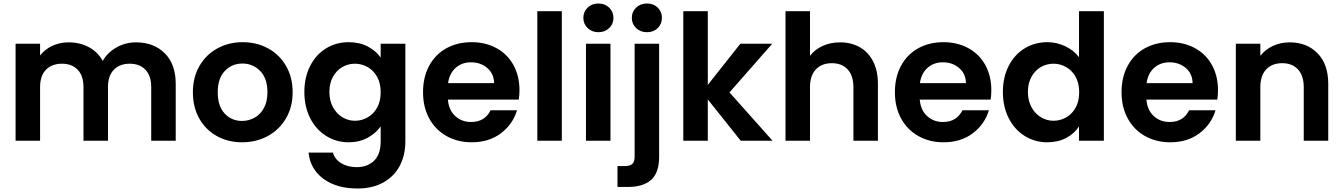

<svg xmlns="http://www.w3.org/2000/svg" viewBox="-20 -804 7673 1097"><path d="M757 -562Q859 -562 921.5 -499.5Q984 -437 984 -325V0H844V-306Q844 -371 811 -405.5Q778 -440 721 -440Q664 -440 630.5 -405.5Q597 -371 597 -306V0H457V-306Q457 -371 424 -405.5Q391 -440 334 -440Q276 -440 242.5 -405.5Q209 -371 209 -306V0H69V-554H209V-487Q236 -522 278.5 -542Q321 -562 372 -562Q437 -562 488 -534.5Q539 -507 567 -456Q594 -504 645.5 -533Q697 -562 757 -562Z M1363 9Q1283 9 1219 -26.5Q1155 -62 1118.5 -127Q1082 -192 1082 -277Q1082 -362 1119.5 -427Q1157 -492 1222 -527.5Q1287 -563 1367 -563Q1447 -563 1512 -527.5Q1577 -492 1614.5 -427Q1652 -362 1652 -277Q1652 -192 1613.5 -127Q1575 -62 1509.5 -26.5Q1444 9 1363 9ZM1363 -113Q1401 -113 1434.5 -131.5Q1468 -150 1488 -187Q1508 -224 1508 -277Q1508 -356 1466.5 -398.5Q1425 -441 1365 -441Q1305 -441 1264.5 -398.5Q1224 -356 1224 -277Q1224 -198 1263.5 -155.5Q1303 -113 1363 -113Z M1972 -563Q2034 -563 2081 -538.5Q2128 -514 2155 -475V-554H2296V4Q2296 81 2265 141.5Q2234 202 2172 237.5Q2110 273 2022 273Q1904 273 1828.5 218Q1753 163 1743 68H1882Q1893 106 1929.5 128.5Q1966 151 2018 151Q2079 151 2117 114.5Q2155 78 2155 4V-82Q2128 -43 2080.5 -17Q2033 9 1972 9Q1902 9 1844 -27Q1786 -63 1752.5 -128.5Q1719 -194 1719 -279Q1719 -363 1752.5 -428Q1786 -493 1843.5 -528Q1901 -563 1972 -563ZM2155 -277Q2155 -328 2135 -364.5Q2115 -401 2081 -420.5Q2047 -440 2008 -440Q1969 -440 1936 -421Q1903 -402 1882.5 -365.5Q1862 -329 1862 -279Q1862 -229 1882.5 -191.5Q1903 -154 1936.5 -134Q1970 -114 2008 -114Q2047 -114 2081 -133.5Q2115 -153 2135 -189.5Q2155 -226 2155 -277Z M2948 -289Q2948 -259 2944 -235H2539Q2544 -175 2581 -141Q2618 -107 2672 -107Q2750 -107 2783 -174H2934Q2910 -94 2842 -42.5Q2774 9 2675 9Q2595 9 2531.5 -26.5Q2468 -62 2432.5 -127Q2397 -192 2397 -277Q2397 -363 2432 -428Q2467 -493 2530 -528Q2593 -563 2675 -563Q2754 -563 2816.5 -529Q2879 -495 2913.5 -432.5Q2948 -370 2948 -289ZM2803 -329Q2802 -383 2764 -415.5Q2726 -448 2671 -448Q2619 -448 2583.5 -416.5Q2548 -385 2540 -329Z M3190 -740V0H3050V-740Z M3399 -620Q3362 -620 3337.5 -643.5Q3313 -667 3313 -702Q3313 -737 3337.5 -760.5Q3362 -784 3399 -784Q3436 -784 3460.5 -760.5Q3485 -737 3485 -702Q3485 -667 3460.5 -643.5Q3436 -620 3399 -620ZM3468 -554V0H3328V-554Z M3677 -620Q3639 -620 3614.5 -643.5Q3590 -667 3590 -702Q3590 -737 3614.5 -760.5Q3639 -784 3677 -784Q3714 -784 3738 -760.5Q3762 -737 3762 -702Q3762 -667 3738 -643.5Q3714 -620 3677 -620ZM3746 91Q3746 183 3700.5 223.5Q3655 264 3570 264H3508V145H3548Q3580 145 3593 132.5Q3606 120 3606 92V-554H3746Z M4212 0 4024 -236V0H3884V-740H4024V-319L4210 -554H4392L4148 -276L4394 0Z M4780 -562Q4843 -562 4892 -534.5Q4941 -507 4968.5 -453.5Q4996 -400 4996 -325V0H4856V-306Q4856 -372 4823 -407.5Q4790 -443 4733 -443Q4675 -443 4641.5 -407.5Q4608 -372 4608 -306V0H4468V-740H4608V-485Q4635 -521 4680 -541.5Q4725 -562 4780 -562Z M5644 -289Q5644 -259 5640 -235H5235Q5240 -175 5277 -141Q5314 -107 5368 -107Q5446 -107 5479 -174H5630Q5606 -94 5538 -42.5Q5470 9 5371 9Q5291 9 5227.5 -26.5Q5164 -62 5128.5 -127Q5093 -192 5093 -277Q5093 -363 5128 -428Q5163 -493 5226 -528Q5289 -563 5371 -563Q5450 -563 5512.5 -529Q5575 -495 5609.5 -432.5Q5644 -370 5644 -289ZM5499 -329Q5498 -383 5460 -415.5Q5422 -448 5367 -448Q5315 -448 5279.5 -416.5Q5244 -385 5236 -329Z M5710 -279Q5710 -363 5743.5 -428Q5777 -493 5835 -528Q5893 -563 5964 -563Q6018 -563 6067 -539.5Q6116 -516 6145 -477V-740H6287V0H6145V-82Q6119 -41 6072 -16Q6025 9 5963 9Q5893 9 5835 -27Q5777 -63 5743.5 -128.5Q5710 -194 5710 -279ZM6146 -277Q6146 -328 6126 -364.5Q6106 -401 6072 -420.5Q6038 -440 5999 -440Q5960 -440 5927 -421Q5894 -402 5873.5 -365.5Q5853 -329 5853 -279Q5853 -229 5873.5 -191.5Q5894 -154 5927.5 -134Q5961 -114 5999 -114Q6038 -114 6072 -133.5Q6106 -153 6126 -189.5Q6146 -226 6146 -277Z M6939 -289Q6939 -259 6935 -235H6530Q6535 -175 6572 -141Q6609 -107 6663 -107Q6741 -107 6774 -174H6925Q6901 -94 6833 -42.5Q6765 9 6666 9Q6586 9 6522.5 -26.5Q6459 -62 6423.5 -127Q6388 -192 6388 -277Q6388 -363 6423 -428Q6458 -493 6521 -528Q6584 -563 6666 -563Q6745 -563 6807.5 -529Q6870 -495 6904.5 -432.5Q6939 -370 6939 -289ZM6794 -329Q6793 -383 6755 -415.5Q6717 -448 6662 -448Q6610 -448 6574.5 -416.5Q6539 -385 6531 -329Z M7348 -562Q7447 -562 7508 -499.5Q7569 -437 7569 -325V0H7429V-306Q7429 -372 7396 -407.5Q7363 -443 7306 -443Q7248 -443 7214.5 -407.5Q7181 -372 7181 -306V0H7041V-554H7181V-485Q7209 -521 7252.5 -541.5Q7296 -562 7348 -562Z"/></svg>

Font: Fz Poppins SemBd
Style: Regular
Weight: 600
Designer: Ninad Kale (Devanagari), Jonny Pinhorn (Latin)
Foundry: Indian Type Foundry
Version: Vit hóa bi Vntype.Com & FontZin.Com